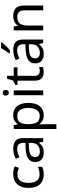

<svg xmlns="http://www.w3.org/2000/svg" viewBox="1204 -2010 1046 3494"><g transform="rotate(-90 1727.0 -263.0)"><path d="M300 10Q229 10 173.5 -19Q118 -48 86.5 -109Q55 -170 55 -265Q55 -364 88 -426Q121 -488 177.5 -517Q234 -546 306 -546Q347 -546 385 -537.5Q423 -529 447 -517L420 -444Q396 -453 364 -461Q332 -469 304 -469Q146 -469 146 -266Q146 -169 184.5 -117.5Q223 -66 299 -66Q343 -66 376.5 -75Q410 -84 438 -97V-19Q411 -5 378.5 2.5Q346 10 300 10Z M768 -545Q866 -545 913 -502Q960 -459 960 -365V0H896L879 -76H875Q840 -32 801.5 -11Q763 10 695 10Q622 10 574 -28.5Q526 -67 526 -149Q526 -229 589 -272.5Q652 -316 783 -320L874 -323V-355Q874 -422 845 -448Q816 -474 763 -474Q721 -474 683 -461.5Q645 -449 612 -433L585 -499Q620 -518 668 -531.5Q716 -545 768 -545ZM794 -259Q694 -255 655.5 -227Q617 -199 617 -148Q617 -103 644.5 -82Q672 -61 715 -61Q783 -61 828 -98.5Q873 -136 873 -214V-262Z M1381 -546Q1480 -546 1540.5 -477Q1601 -408 1601 -269Q1601 -132 1540.5 -61Q1480 10 1380 10Q1318 10 1277.5 -13.5Q1237 -37 1214 -68H1208Q1210 -51 1212 -25Q1214 1 1214 20V240H1126V-536H1198L1210 -463H1214Q1238 -498 1277 -522Q1316 -546 1381 -546ZM1365 -472Q1283 -472 1249.5 -426Q1216 -380 1214 -286V-269Q1214 -170 1246.5 -116.5Q1279 -63 1367 -63Q1416 -63 1447.5 -90Q1479 -117 1494.5 -163.5Q1510 -210 1510 -270Q1510 -362 1474.5 -417Q1439 -472 1365 -472Z M1786 -737Q1806 -737 1821.5 -723.5Q1837 -710 1837 -681Q1837 -653 1821.5 -639Q1806 -625 1786 -625Q1764 -625 1749 -639Q1734 -653 1734 -681Q1734 -710 1749 -723.5Q1764 -737 1786 -737ZM1829 -536V0H1741V-536Z M2178 -62Q2198 -62 2219 -65.5Q2240 -69 2253 -73V-6Q2239 1 2213 5.5Q2187 10 2163 10Q2121 10 2085.5 -4.5Q2050 -19 2028 -55Q2006 -91 2006 -156V-468H1930V-510L2007 -545L2042 -659H2094V-536H2249V-468H2094V-158Q2094 -109 2117.5 -85.5Q2141 -62 2178 -62Z M2563 -545Q2661 -545 2708 -502Q2755 -459 2755 -365V0H2691L2674 -76H2670Q2635 -32 2596.5 -11Q2558 10 2490 10Q2417 10 2369 -28.5Q2321 -67 2321 -149Q2321 -229 2384 -272.5Q2447 -316 2578 -320L2669 -323V-355Q2669 -422 2640 -448Q2611 -474 2558 -474Q2516 -474 2478 -461.5Q2440 -449 2407 -433L2380 -499Q2415 -518 2463 -531.5Q2511 -545 2563 -545ZM2589 -259Q2489 -255 2450.5 -227Q2412 -199 2412 -148Q2412 -103 2439.5 -82Q2467 -61 2510 -61Q2578 -61 2623 -98.5Q2668 -136 2668 -214V-262ZM2704 -756Q2692 -738 2667 -709.5Q2642 -681 2613.5 -652.5Q2585 -624 2561 -606H2503V-618Q2518 -637 2535.5 -663Q2553 -689 2570 -716.5Q2587 -744 2598 -766H2704Z M3179 -546Q3275 -546 3324 -499.5Q3373 -453 3373 -349V0H3286V-343Q3286 -472 3166 -472Q3077 -472 3043 -422Q3009 -372 3009 -278V0H2921V-536H2992L3005 -463H3010Q3036 -505 3082 -525.5Q3128 -546 3179 -546Z"/></g></svg>

Font: Noto Sans Syriac Eastern
Style: Regular
Weight: 400
Designer: Patrick Giasson and the Monotype Design Team
Foundry: Monotype Imaging Inc.
Version: Version 3.001; ttfautohint (v1.8.4.7-5d5b)